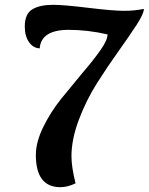

<svg xmlns="http://www.w3.org/2000/svg" viewBox="-20 -769 618 798"><path d="M83 -659Q83 -711 114 -730Q145 -749 201 -749Q244 -749 347 -736.5Q450 -724 496 -724Q539 -724 578 -732Q578 -712 547 -664.5Q516 -617 472 -555.5Q428 -494 383.5 -424Q339 -354 308 -272Q277 -190 277 -119Q277 -76 294 -7Q261 9 231 9Q129 9 129 -125Q129 -178 159.5 -240.5Q190 -303 234 -358L322 -465Q366 -516 396.5 -559Q427 -602 427 -626Q344 -645 266 -645Q151 -645 145 -568Q118 -569 100.5 -594Q83 -619 83 -659Z"/></svg>

Font: Lobster Two
Style: Bold Italic
Weight: 700
Designer: Pablo Impallari
Foundry: Pablo Impallari. www.impallari.com
Version: Version 1.006